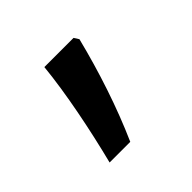

<svg xmlns="http://www.w3.org/2000/svg" viewBox="-77 -203 414 414"><g transform="rotate(-45 130.0 3.5)"><path d="M184 -119H95C88 -47 69 47 49 126H112C144 54 171 -28 191 -108Z"/></g></svg>

Font: Noto Sans Kannada Condensed
Style: Regular
Weight: 400
Width: 3
Designer: Jelle Bosma - Monotype Design Team
Foundry: Monotype Imaging Inc.
Version: Version 2.005